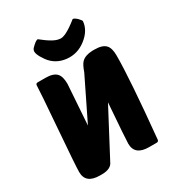

<svg xmlns="http://www.w3.org/2000/svg" viewBox="-218 -1083 1124 1219"><g transform="rotate(-30 344.0 -473.5)"><path d="M365 -879Q403 -868 501 -947Q513 -947 533 -928Q551 -909 551 -903Q546 -838 483 -788.5Q420 -739 343 -747Q264 -756 220 -817.5Q176 -879 190 -903Q190 -908 211 -927Q233 -947 245 -947Q325 -882 365 -879ZM155 0Q51 0 51 -85Q51 -127 72 -395Q93 -663 93 -695Q93 -710 109 -710H164Q223 -710 246 -684Q267 -661 267 -607Q267 -601 247 -313L396 -618Q412 -665 429 -682Q455 -708 508 -710H524Q583 -710 606 -684Q627 -661 627 -607Q627 -439 586 -15Q585 0 570 0H515Q411 0 411 -85Q411 -115 431 -377L254 -42Q237 -1 172 0Z"/></g></svg>

Font: PoetsenOne
Style: Regular
Weight: 400
Designer: Rodrigo Fuenzalida, Pablo Impallari
Foundry: Pablo Impallari, Rodrigo Fuenzalida
Version: Version 1.000